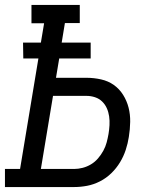

<svg xmlns="http://www.w3.org/2000/svg" viewBox="-30 -755 650 775"><path d="M269 0H-10V-73H51L125 -519H64L63 -583H135L148 -661H97V-735H292V-662H232L219 -583H336V-519H209L196 -441H319Q349 -441 378 -434.5Q407 -428 429.5 -412Q452 -396 467 -372Q482 -348 489 -320.5Q496 -293 495.5 -263Q495 -233 490 -202Q486 -176 477.5 -150Q469 -124 454.5 -100Q440 -76 419.5 -56Q399 -36 373.5 -23Q348 -10 321.5 -5Q295 0 269 0ZM135 -73H269Q286 -73 303.5 -77.5Q321 -82 337 -91.5Q353 -101 365.5 -115.5Q378 -130 387 -146.5Q396 -163 400.5 -180Q405 -197 408 -214Q411 -232 412 -250Q413 -268 410.5 -285.5Q408 -303 401 -318.5Q394 -334 382 -345.5Q370 -357 353.5 -362.5Q337 -368 319 -368H184Z"/></svg>

Font: Iosevka HT Extended
Style: Italic
Weight: 400
Width: 7
Italic angle: -9°
Monospace: yes
Designer: Belleve Invis
Foundry: Belleve Invis
Version: Version 32.3.0; ttfautohint (v1.8.4)